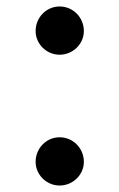

<svg xmlns="http://www.w3.org/2000/svg" viewBox="-20 -559 369 593"><path d="M164 -390C206 -390 239 -424 239 -463C239 -505 206 -539 164 -539C123 -539 90 -505 90 -463C90 -424 123 -390 164 -390ZM164 14C206 14 239 -20 239 -59C239 -101 206 -135 164 -135C123 -135 90 -101 90 -59C90 -20 123 14 164 14Z"/></svg>

Font: Noto Serif SC Medium
Style: Regular
Weight: 500
Designer: Ryoko NISHIZUKA 西塚涼子 (kana & ideographs); Frank Grießhammer (Latin, Greek & Cyrillic); Wenlong ZHANG 张文龙 (bopomofo); San
Foundry: Adobe Systems Incorporated
Version: Version 1.001;PS 1.001;hotconv 16.6.54;makeotf.lib2.5.65590